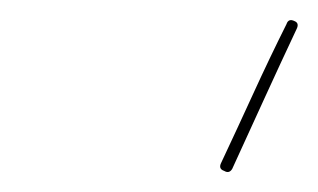

<svg xmlns="http://www.w3.org/2000/svg" viewBox="-20 -567 316 191"><path d="M265 -543Q267 -549 273 -546Q278 -544 275 -538Q259 -504 243 -469Q227 -434 211 -399Q208 -394 203 -397Q197 -399 200 -405Q216 -439 232 -474Q248 -509 265 -543Q265 -543 265 -543Q265 -543 265 -543Z"/></svg>

Font: FRB American Cursive Guidelines Arrows Thin
Style: Italic
Weight: 100
Italic angle: -25°
Version: Version 2.0;Modular Font Editor K font №1